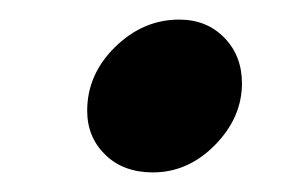

<svg xmlns="http://www.w3.org/2000/svg" viewBox="-20 -398 313 196"><path d="M69 -285Q69 -322 97.5 -350Q126 -378 163 -378Q191 -378 209 -359.5Q227 -341 227 -313Q227 -278 199.5 -250Q172 -222 136 -222Q106 -222 87.5 -240Q69 -258 69 -285Z"/></svg>

Font: KoHo SemiBold
Style: Italic
Weight: 600
Italic angle: -10°
Version: Version 1.000; ttfautohint (v1.6)